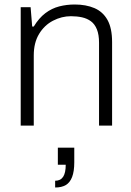

<svg xmlns="http://www.w3.org/2000/svg" viewBox="-20 -558 584 853"><path d="M72 0V-526H116L123 -440H130Q153 -478 181.5 -499.5Q210 -521 243 -529.5Q276 -538 312 -538Q362 -538 399.5 -522Q437 -506 457.5 -469.5Q478 -433 478 -371V0H420V-368Q420 -404 410.5 -427.5Q401 -451 384 -463.5Q367 -476 344.5 -481Q322 -486 295 -486Q254 -486 215.5 -466Q177 -446 153.5 -407Q130 -368 130 -312V0ZM225 275V245Q249 245 260.5 227.5Q272 210 272 174H237V98H310V163Q310 203 300.5 228Q291 253 272.5 264Q254 275 225 275Z"/></svg>

Font: Archivo SemiBold ExtraLight
Style: Regular
Weight: 250
Version: Version 2.001